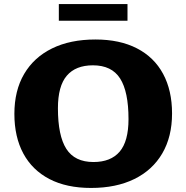

<svg xmlns="http://www.w3.org/2000/svg" viewBox="-20 -915 920 948"><path d="M451 -720Q571.5 -720 656.2 -676.2Q741 -632.5 785.2 -550.5Q829.5 -468.5 829.5 -354.5Q829.5 -240 781.2 -157.5Q733 -75 643.2 -31Q553.5 13 429.5 13Q308.5 13 224 -31Q139.5 -75 95.2 -157Q51 -239 51 -353Q51 -467.5 99.2 -549.8Q147.5 -632 237.2 -676Q327 -720 451 -720ZM441.5 -115Q527 -115 570.8 -166.2Q614.5 -217.5 614.5 -327Q614.5 -462.5 573 -527.5Q531.5 -592.5 439 -592.5Q353.5 -592.5 309.8 -541.2Q266 -490 266 -380.5Q266 -245 307.5 -180Q349 -115 441.5 -115ZM270.5 -812.5V-895H609.5V-812.5Z"/></svg>

Font: Newsreader 6pt
Style: Bold
Weight: 700
Designer: Hugues Gentile
Foundry: Production Type
Version: Version 1.003; ttfautohint (v1.8.3)